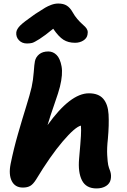

<svg xmlns="http://www.w3.org/2000/svg" viewBox="-20 -1038 717 1082"><path d="M131.8 -793Q104 -793 86.7 -811.3Q69.3 -829.6 71.8 -856Q74.2 -874 93.3 -893.6Q112.3 -913.1 178.2 -959Q220.7 -986.3 235.1 -994.9Q249.5 -1003.4 269 -1010.7Q288.6 -1018.1 308.1 -1018.1Q337.9 -1018.1 356.4 -1006.3Q375 -994.6 389.2 -969.2Q400.9 -948.2 415.5 -931.2Q430.2 -914.1 440.7 -905Q451.2 -896 460.2 -886.7Q469.2 -877.4 472.7 -867.2Q476.1 -856.9 473.1 -842.8Q469.7 -822.3 449.5 -809.6Q429.2 -796.9 402.8 -796.9Q364.7 -796.9 337.6 -814Q310.5 -831.1 279.8 -876Q232.4 -836.9 202.6 -818.1Q172.9 -799.3 160.9 -796.1Q148.9 -793 131.8 -793ZM108.9 19Q64.9 19 46.4 -17.6Q27.8 -54.2 40 -115.2Q57.1 -199.2 81.3 -283.2Q105.5 -367.2 127.2 -436.8Q148.9 -506.3 158.2 -546.9Q167 -586.9 170.2 -631.8Q173.3 -676.8 176.8 -692.9Q181.6 -716.3 200.9 -732.2Q220.2 -748 252.9 -748Q279.8 -747.6 299.3 -727.8Q318.8 -708 326.9 -664.1Q335 -620.1 317.9 -549.8Q311 -521 286.6 -451.4Q262.2 -381.8 248 -333Q376.5 -512.2 481 -512.2Q535.2 -512.2 561.8 -481.4Q588.4 -450.7 591.8 -393.6Q595.2 -336.4 587.9 -254.9Q582 -202.1 584.2 -163.1Q586.4 -124 589.8 -108.2Q593.3 -92.3 601.1 -73.2Q608.4 -51.3 604 -27.8Q599.6 -3.9 577.9 10Q556.2 23.9 523.9 23.9Q465.3 23.9 442.1 -21.2Q418.9 -66.4 425.8 -144Q434.1 -236.8 436 -271.7Q438 -306.6 436 -330.1Q402.8 -322.3 333 -240.5Q263.2 -158.7 183.1 -25.9Q166.5 0.5 150.1 9.8Q133.8 19 108.9 19Z"/></svg>

Font: Shantell Sans Bouncy
Style: Bold Italic
Weight: 700
Italic angle: -11.31°
Designer: Stephen Nixon, Anya Danilova, Shantell Martin
Foundry: Arrow Type
Version: Version 1.006;[9816181b4]